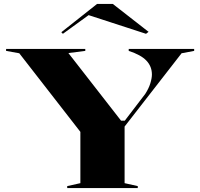

<svg xmlns="http://www.w3.org/2000/svg" viewBox="-20 -957 1020 977"><path d="M322 0V-10L389 -25V-286L78 -686L11 -698V-708H414V-698L328 -687L596 -343H615L719 -479Q737 -507 745 -533Q753 -559 753 -578Q753 -619 725 -648.5Q697 -678 635 -698V-708H968V-698L904 -686L614 -313V-25L681 -10V0ZM300 -785 292 -793 474 -937H554L736 -795L723 -785L431 -880Z"/></svg>

Font: Kalnia SemiExpanded Medium
Style: Regular
Weight: 500
Width: 6
Designer: Frida Medrano
Foundry: Frida Medrano
Version: Version 1.105